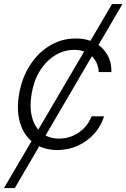

<svg xmlns="http://www.w3.org/2000/svg" viewBox="-51 -748 640 972"><path d="M568.8 -727.5 23.9 204.1H-30.8L516.1 -727.5ZM239.7 11.7Q166 11.2 117.9 -25.4Q69.8 -62 50.8 -125.5Q31.7 -189 45.4 -270Q59.1 -352.5 99.9 -416.5Q140.6 -480.5 200.9 -516.8Q261.2 -553.2 332.5 -553.2Q414.6 -553.2 464.4 -506.3Q514.2 -459.5 513.2 -383.3H448.7Q446.8 -430.7 414.8 -462.9Q382.8 -495.1 324.7 -495.6Q272.5 -495.6 227.1 -467.3Q181.6 -439 150.6 -388.7Q119.6 -338.4 108.9 -272Q97.7 -206.1 111.1 -155Q124.5 -104 159.9 -75.2Q195.3 -46.4 248.5 -46.4Q284.7 -46.4 317.1 -60.3Q349.6 -74.2 374.5 -99.4Q399.4 -124.5 412.6 -159.2H476.1Q460.4 -109.4 426 -71Q391.6 -32.7 344 -10.7Q296.4 11.2 239.7 11.7Z"/></svg>

Font: Inter Tight Light
Style: Italic
Weight: 300
Italic angle: -9.39999°
Designer: Rasmus Andersson
Foundry: rsms
Version: Version 3.004